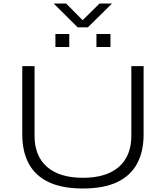

<svg xmlns="http://www.w3.org/2000/svg" viewBox="-20 -1063 946 1095"><path d="M453 12Q334 12 257.5 -24.5Q181 -61 144 -130Q107 -199 107 -295V-686H177V-289Q177 -173 248.5 -111Q320 -49 453 -49Q586 -49 657.5 -111Q729 -173 729 -289V-686H799V-295Q799 -199 762 -130Q725 -61 648.5 -24.5Q572 12 453 12ZM296 -795V-869H375V-795ZM530 -795V-869H610V-795ZM286 -1043H357L466 -933H436L548 -1043H619L481 -907H423Z"/></svg>

Font: Archivo Expanded ExtraLight
Style: Regular
Weight: 250
Width: 7
Designer: Hector Gatti
Foundry: Omnibus-Type
Version: Version 2.001